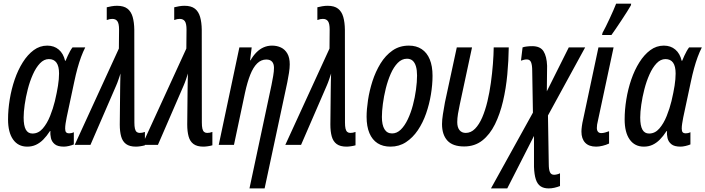

<svg xmlns="http://www.w3.org/2000/svg" viewBox="-20 -799 3891 1059"><path d="M130.4 9.8Q80.1 9.8 52.2 -29.5Q24.4 -68.8 24.4 -140.6Q24.4 -193.8 33.7 -250.7Q43 -307.6 61 -360.4Q79.1 -413.1 105.7 -455.3Q132.3 -497.6 166 -522.5Q199.7 -547.4 240.7 -547.4Q278.3 -547.4 304 -525.6Q329.6 -503.9 338.9 -463.9H341.8Q347.7 -478 353.8 -491.7Q359.9 -505.4 366.7 -517.3Q373.5 -529.3 379.9 -537.6H450.2Q438 -513.7 427.2 -484.6Q416.5 -455.6 407.2 -421.6Q397.9 -387.7 389.6 -348.1L347.7 -151.4Q344.2 -133.8 341.8 -118.2Q339.4 -102.5 339.4 -89.8Q339.4 -74.7 345 -69.1Q350.6 -63.5 360.8 -63.5Q366.7 -63.5 373.5 -64.9Q380.4 -66.4 387.2 -69.8V-2.4Q376 2.4 360.4 6.1Q344.7 9.8 332.5 9.8Q298.3 9.8 282 -3.7Q265.6 -17.1 261 -37.1Q256.3 -57.1 258.3 -75.7H255.4Q237.3 -47.9 218.3 -28.8Q199.2 -9.8 177.7 0Q156.2 9.8 130.4 9.8ZM159.2 -62.5Q191.9 -62.5 215.8 -90.1Q239.7 -117.7 256.3 -159.2Q272.9 -200.7 282.7 -241.2Q293.9 -288.6 299.8 -325.9Q305.7 -363.3 305.7 -393.6Q305.7 -433.6 291.5 -453.4Q277.3 -473.1 249.5 -473.1Q222.7 -473.1 200.4 -449.7Q178.2 -426.3 161.4 -388.4Q144.5 -350.6 133.3 -306.9Q122.1 -263.2 116.2 -221.9Q110.4 -180.7 110.4 -150.9Q110.4 -106 122.3 -84.2Q134.3 -62.5 159.2 -62.5Z M730 9.8Q694.8 9.8 675.3 -4.6Q655.8 -19 648.2 -46.4Q640.6 -73.7 640.6 -112.3L642.6 -302.7Q643.1 -326.2 643.3 -348.4Q643.6 -370.6 644.5 -393.6Q642.1 -385.7 639.2 -377Q636.2 -368.2 633.3 -359.6Q630.4 -351.1 627.2 -342.8Q624 -334.5 620.6 -326.7L479 0H392.1L635.7 -531.2L636.7 -635.7Q636.7 -668.5 627.7 -681.6Q618.7 -694.8 599.1 -694.8Q591.8 -694.8 585 -693.4Q578.1 -691.9 568.8 -688.5V-758.8Q579.1 -761.7 595.2 -764.4Q611.3 -767.1 625.5 -767.1Q662.6 -767.1 682.9 -751.2Q703.1 -735.4 711.7 -705.6Q720.2 -675.8 720.7 -634.8L721.2 -123.5Q721.2 -102.5 724.1 -89.8Q727.1 -77.1 733.6 -71.5Q740.2 -65.9 750 -65.9Q757.8 -65.9 764.4 -67.1Q771 -68.4 779.3 -71.3V2.4Q769.5 5.4 754.9 7.6Q740.2 9.8 730 9.8Z M1102.1 9.8Q1066.9 9.8 1047.4 -4.6Q1027.8 -19 1020.3 -46.4Q1012.7 -73.7 1012.7 -112.3L1014.6 -302.7Q1015.1 -326.2 1015.4 -348.4Q1015.6 -370.6 1016.6 -393.6Q1014.2 -385.7 1011.2 -377Q1008.3 -368.2 1005.4 -359.6Q1002.4 -351.1 999.3 -342.8Q996.1 -334.5 992.7 -326.7L851.1 0H764.2L1007.8 -531.2L1008.8 -635.7Q1008.8 -668.5 999.8 -681.6Q990.7 -694.8 971.2 -694.8Q963.9 -694.8 957 -693.4Q950.2 -691.9 940.9 -688.5V-758.8Q951.2 -761.7 967.3 -764.4Q983.4 -767.1 997.6 -767.1Q1034.7 -767.1 1054.9 -751.2Q1075.2 -735.4 1083.7 -705.6Q1092.3 -675.8 1092.8 -634.8L1093.3 -123.5Q1093.3 -102.5 1096.2 -89.8Q1099.1 -77.1 1105.7 -71.5Q1112.3 -65.9 1122.1 -65.9Q1129.9 -65.9 1136.5 -67.1Q1143.1 -68.4 1151.4 -71.3V2.4Q1141.6 5.4 1127 7.6Q1112.3 9.8 1102.1 9.8Z M1356 240.2 1477.5 -330.1Q1482.4 -354.5 1486.8 -379.9Q1491.2 -405.3 1491.2 -424.8Q1491.2 -446.8 1480.7 -458.7Q1470.2 -470.7 1448.7 -470.7Q1420.4 -470.7 1398.4 -449.2Q1376.5 -427.7 1360.4 -387Q1344.2 -346.2 1331.5 -288.1L1270.5 0H1186.5L1300.3 -537.6H1368.2L1359.4 -466.3H1361.8Q1376.5 -492.2 1394.8 -510.5Q1413.1 -528.8 1434.6 -538.1Q1456.1 -547.4 1480.5 -547.4Q1507.8 -547.4 1529.8 -536.9Q1551.8 -526.4 1564.9 -503.7Q1578.1 -481 1578.1 -444.3Q1578.1 -423.8 1574 -397.2Q1569.8 -370.6 1564.5 -344.2L1439.5 240.2Z M1891.6 9.8Q1856.4 9.8 1836.9 -4.6Q1817.4 -19 1809.8 -46.4Q1802.2 -73.7 1802.2 -112.3L1804.2 -302.7Q1804.7 -326.2 1804.9 -348.4Q1805.2 -370.6 1806.2 -393.6Q1803.7 -385.7 1800.8 -377Q1797.9 -368.2 1794.9 -359.6Q1792 -351.1 1788.8 -342.8Q1785.6 -334.5 1782.2 -326.7L1640.6 0H1553.7L1797.4 -531.2L1798.3 -635.7Q1798.3 -668.5 1789.3 -681.6Q1780.3 -694.8 1760.7 -694.8Q1753.4 -694.8 1746.6 -693.4Q1739.7 -691.9 1730.5 -688.5V-758.8Q1740.7 -761.7 1756.8 -764.4Q1772.9 -767.1 1787.1 -767.1Q1824.2 -767.1 1844.5 -751.2Q1864.7 -735.4 1873.3 -705.6Q1881.8 -675.8 1882.3 -634.8L1882.8 -123.5Q1882.8 -102.5 1885.7 -89.8Q1888.7 -77.1 1895.3 -71.5Q1901.9 -65.9 1911.6 -65.9Q1919.4 -65.9 1926 -67.1Q1932.6 -68.4 1940.9 -71.3V2.4Q1931.2 5.4 1916.5 7.6Q1901.9 9.8 1891.6 9.8Z M2133.8 9.8Q2091.8 9.8 2062.5 -9Q2033.2 -27.8 2017.6 -64.7Q2002 -101.6 2002 -154.8Q2002 -195.3 2009.8 -247.1Q2017.6 -298.8 2034.4 -351.3Q2051.3 -403.8 2078.6 -448.5Q2106 -493.2 2144.8 -520.3Q2183.6 -547.4 2235.4 -547.4Q2276.4 -547.4 2305.7 -528.1Q2335 -508.8 2350.3 -471.7Q2365.7 -434.6 2365.7 -380.9Q2365.7 -332.5 2356.9 -278.6Q2348.1 -224.6 2330.3 -173.3Q2312.5 -122.1 2284.7 -80.8Q2256.8 -39.6 2219.2 -14.9Q2181.6 9.8 2133.8 9.8ZM2142.6 -63Q2168.9 -63 2190.7 -84.2Q2212.4 -105.5 2229.2 -140.9Q2246.1 -176.3 2257.3 -218.8Q2268.6 -261.2 2274.4 -304.2Q2280.3 -347.2 2280.3 -382.8Q2280.3 -412.1 2274.2 -432.9Q2268.1 -453.6 2255.9 -464.4Q2243.7 -475.1 2224.6 -475.1Q2196.3 -475.1 2173.8 -452.1Q2151.4 -429.2 2135 -391.8Q2118.7 -354.5 2107.9 -311Q2097.2 -267.6 2091.8 -226.1Q2086.4 -184.6 2086.4 -153.8Q2086.4 -109.9 2100.6 -86.4Q2114.7 -63 2142.6 -63Z M2540 8.8Q2477.1 8.8 2447.5 -23.7Q2418 -56.2 2418 -114.7Q2418 -137.7 2422.9 -168.7Q2427.7 -199.7 2434.1 -234.4L2499.5 -537.6H2583.5L2516.1 -223.1Q2510.3 -196.8 2506.1 -171.4Q2502 -146 2502 -125.5Q2502 -96.7 2514.4 -81.3Q2526.9 -65.9 2548.8 -65.9Q2577.6 -65.9 2600.3 -89.1Q2623 -112.3 2639.9 -151.6Q2656.7 -190.9 2668.5 -240.2Q2680.2 -289.6 2687.5 -342.5Q2694.8 -395.5 2698.7 -446Q2702.6 -496.6 2703.1 -537.6H2786.1Q2785.2 -464.8 2778.1 -388.2Q2771 -311.5 2754.4 -240.7Q2737.8 -169.9 2710 -113.5Q2682.1 -57.1 2640.4 -24.2Q2598.6 8.8 2540 8.8Z M2688 240.2 2919.4 -177.7 2915.5 -408.7Q2915.5 -439.5 2909.2 -455.3Q2902.8 -471.2 2885.7 -471.2Q2877.4 -471.2 2869.4 -469.2Q2861.3 -467.3 2853.5 -464.4L2862.3 -537.6Q2871.6 -541 2886.2 -542.7Q2900.9 -544.4 2915.5 -544.4Q2960 -544.4 2977.8 -516.4Q2995.6 -488.3 2997.6 -436.5L2996.1 -295.4L3117.2 -537.6H3207.5L3002.4 -162.1L3006.8 105.5Q3006.8 136.7 3013.4 150.9Q3020 165 3036.1 165Q3043 165 3052.2 162.8Q3061.5 160.6 3068.8 156.7V227.1Q3054.2 232.9 3037.8 236.6Q3021.5 240.2 3006.3 240.2Q2979 240.2 2961.4 228.3Q2943.8 216.3 2935.3 189.9Q2926.8 163.6 2925.3 121.1V-49.3L2777.8 240.2Z M3268.1 9.8Q3228 9.8 3207.5 -12Q3187 -33.7 3187 -73.2Q3187 -85.9 3189.5 -104Q3191.9 -122.1 3196.3 -140.1L3280.8 -537.6H3364.3L3277.8 -132.8Q3274.9 -121.6 3273.4 -111.8Q3272 -102.1 3272 -93.3Q3272 -80.1 3278.1 -72.5Q3284.2 -64.9 3296.4 -64.9Q3305.7 -64.9 3316.9 -67.9Q3328.1 -70.8 3339.4 -75.2V-7.3Q3322.8 0.5 3303.7 5.1Q3284.7 9.8 3268.1 9.8ZM3300.8 -606 3303.2 -617.7Q3311 -631.3 3321.5 -652.6Q3332 -673.8 3343 -697.5Q3354 -721.2 3363.5 -742.9Q3373 -764.6 3378.4 -778.8H3461.4L3459.5 -769Q3452.1 -755.9 3438.2 -733.9Q3424.3 -711.9 3408 -687.3Q3391.6 -662.6 3376.7 -640.6Q3361.8 -618.7 3352.5 -606Z M3531.2 9.8Q3481 9.8 3453.1 -29.5Q3425.3 -68.8 3425.3 -140.6Q3425.3 -193.8 3434.6 -250.7Q3443.8 -307.6 3461.9 -360.4Q3480 -413.1 3506.6 -455.3Q3533.2 -497.6 3566.9 -522.5Q3600.6 -547.4 3641.6 -547.4Q3679.2 -547.4 3704.8 -525.6Q3730.5 -503.9 3739.7 -463.9H3742.7Q3748.5 -478 3754.6 -491.7Q3760.7 -505.4 3767.6 -517.3Q3774.4 -529.3 3780.8 -537.6H3851.1Q3838.9 -513.7 3828.1 -484.6Q3817.4 -455.6 3808.1 -421.6Q3798.8 -387.7 3790.5 -348.1L3748.5 -151.4Q3745.1 -133.8 3742.7 -118.2Q3740.2 -102.5 3740.2 -89.8Q3740.2 -74.7 3745.8 -69.1Q3751.5 -63.5 3761.7 -63.5Q3767.6 -63.5 3774.4 -64.9Q3781.2 -66.4 3788.1 -69.8V-2.4Q3776.9 2.4 3761.2 6.1Q3745.6 9.8 3733.4 9.8Q3699.2 9.8 3682.9 -3.7Q3666.5 -17.1 3661.9 -37.1Q3657.2 -57.1 3659.2 -75.7H3656.2Q3638.2 -47.9 3619.1 -28.8Q3600.1 -9.8 3578.6 0Q3557.1 9.8 3531.2 9.8ZM3560.1 -62.5Q3592.8 -62.5 3616.7 -90.1Q3640.6 -117.7 3657.2 -159.2Q3673.8 -200.7 3683.6 -241.2Q3694.8 -288.6 3700.7 -325.9Q3706.5 -363.3 3706.5 -393.6Q3706.5 -433.6 3692.4 -453.4Q3678.2 -473.1 3650.4 -473.1Q3623.5 -473.1 3601.3 -449.7Q3579.1 -426.3 3562.3 -388.4Q3545.4 -350.6 3534.2 -306.9Q3522.9 -263.2 3517.1 -221.9Q3511.2 -180.7 3511.2 -150.9Q3511.2 -106 3523.2 -84.2Q3535.2 -62.5 3560.1 -62.5Z"/></svg>

Font: Open Sans Condensed Medium
Style: Italic
Weight: 500
Width: 3
Italic angle: -12°
Designer: Monotype Design Team
Foundry: Monotype Imaging Inc.
Version: Version 3.000